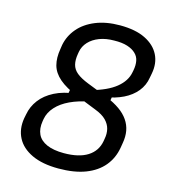

<svg xmlns="http://www.w3.org/2000/svg" viewBox="-109 -806 818 911"><g transform="rotate(15 300.0 -350.0)"><path d="M369 -716Q445 -716 493.5 -692Q542 -668 562.5 -627Q583 -586 573 -534L569 -513Q563 -474 538.5 -444Q514 -414 475 -395Q436 -376 385 -368L422 -394L413 -342L313 -383Q391 -404 433 -438Q475 -472 483 -516L485 -526Q490 -552 486 -573Q482 -594 467 -608Q452 -623 425.5 -631.5Q399 -640 360 -639Q320 -639 288.5 -627Q257 -615 237 -593.5Q217 -572 212 -544L210 -532Q205 -503 210.5 -480.5Q216 -458 236 -441.5Q256 -425 294 -410L396 -370Q434 -354 461 -335Q488 -316 504.5 -292Q521 -268 526 -240Q531 -212 525 -179L521 -155Q512 -103 480 -64.5Q448 -26 393.5 -5Q339 16 261 16Q182 16 130 -8.5Q78 -33 56 -75.5Q34 -118 43 -172L47 -192Q54 -232 79 -265Q104 -298 147 -320Q190 -342 251 -349L212 -323L220 -370L323 -329Q270 -319 229.5 -300Q189 -281 164 -253.5Q139 -226 133 -193L131 -181Q125 -144 137.5 -117Q150 -90 183 -75.5Q216 -61 267 -61Q341 -61 383.5 -88Q426 -115 435 -165L437 -177Q442 -203 436.5 -225.5Q431 -248 412.5 -267Q394 -286 357 -300L259 -339Q200 -363 167.5 -391Q135 -419 125.5 -454Q116 -489 124 -535L127 -555Q136 -601 167 -637.5Q198 -674 249.5 -695Q301 -716 369 -716Z"/></g></svg>

Font: Rec Mono Linear
Style: Italic
Weight: 400
Italic angle: -10°
Monospace: yes
Version: Version 1.085; ttfautohint (v1.8.4.7-5d5b)